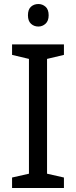

<svg xmlns="http://www.w3.org/2000/svg" viewBox="-20 -935 379 955"><path d="M298 0H40V-52L124 -71V-642L40 -662V-714H298V-662L214 -642V-71L298 -52ZM171 -915Q191 -915 206.5 -901.5Q222 -888 222 -859Q222 -831 206.5 -817Q191 -803 171 -803Q149 -803 134 -817Q119 -831 119 -859Q119 -888 134 -901.5Q149 -915 171 -915Z"/></svg>

Font: Noto Sans
Style: Regular
Weight: 400
Designer: Monotype Design Team
Foundry: Monotype Imaging Inc.
Version: Version 2.007